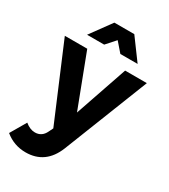

<svg xmlns="http://www.w3.org/2000/svg" viewBox="-239 -868 1038 1177"><g transform="rotate(30 280.5 -279.5)"><path d="M284.2 -676.8 226.1 -611.8H105L212.9 -759.8H354L462.9 -611.8H340.8ZM417 -538.1H570.8L335 60.1Q278.3 201.2 138.2 201.2Q55.7 201.2 -7.8 148.9L57.1 38.1Q91.8 66.9 127 66.9Q175.8 66.9 198.2 19L212.9 -11.2L-9.8 -538.1H148.9L290 -168Z"/></g></svg>

Font: Montserrat arm SemiBold
Style: Regular
Weight: 600
Designer: Julieta Ulanovsky
Foundry: Julieta Ulanovsky
Version: Version 6.000;PS 006.000;hotconv 1.0.88;makeotf.lib2.5.64775